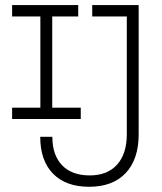

<svg xmlns="http://www.w3.org/2000/svg" viewBox="-20 -713 626 743"><path d="M324.7 9.8Q234.9 9.8 185.3 -40.8Q135.7 -91.3 135.7 -183.6H182.6Q182.6 -112.3 220.5 -73.2Q258.3 -34.2 327.1 -34.2Q395.5 -34.2 433.1 -75.9Q470.7 -117.7 470.7 -193.4V-649.4H336.9V-693.4H516.6V-193.4Q516.6 -96.7 466.6 -43.5Q416.5 9.8 324.7 9.8ZM26.9 -252.4V-296.4H136.2V-649.4H26.9V-693.4H282.7V-649.4H182.1V-296.4H292.5V-252.4Z"/></svg>

Font: Cascadia Mono ExtraLight
Style: Regular
Weight: 200
Monospace: yes
Designer: Aaron Bell
Foundry: Saja Typeworks
Version: Version 2404.023; ttfautohint (v1.8.4)